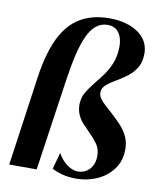

<svg xmlns="http://www.w3.org/2000/svg" viewBox="-88 -851 769 930"><g transform="rotate(10 297.0 -385.5)"><path d="M82.5 -445Q92 -509.5 107.8 -562.5Q123.5 -615.5 146.8 -656.5Q170 -697.5 202.5 -725.2Q235 -753 278.2 -767.5Q321.5 -782 376 -782Q432.5 -782 476.5 -765.2Q520.5 -748.5 545.8 -717.2Q571 -686 571 -642Q571 -600 553.5 -572Q536 -544 509.8 -524.5Q483.5 -505 457 -489.8Q430.5 -474.5 412.5 -459Q394.5 -443.5 393.5 -422.5Q393 -407 402.2 -392.8Q411.5 -378.5 428.2 -363.5Q445 -348.5 465.5 -330Q489 -308.5 510.8 -285.5Q532.5 -262.5 546.5 -234.2Q560.5 -206 560.5 -169.5Q560.5 -114 531 -73.2Q501.5 -32.5 453.5 -10.8Q405.5 11 350 11Q309.5 11 278.5 2.2Q247.5 -6.5 230.5 -16.5L253 -98.5Q263 -78.5 279.2 -61.5Q295.5 -44.5 314.8 -34.5Q334 -24.5 353 -24.5Q376 -25 393.8 -36Q411.5 -47 422 -67.2Q432.5 -87.5 432.5 -114.5Q432.5 -150 413.5 -175.5Q394.5 -201 371.5 -223Q356 -238.5 340 -255.8Q324 -273 313.8 -295.8Q303.5 -318.5 304 -348Q305 -380.5 320 -406Q335 -431.5 355.5 -457Q377.5 -483.5 398.2 -512.2Q419 -541 432.5 -576.2Q446 -611.5 446 -657.5Q446 -681 438.5 -702Q431 -723 414.8 -736Q398.5 -749 372.5 -749Q341 -749 316.8 -730Q292.5 -711 274.8 -673Q257 -635 243.5 -577.5Q230 -520 219 -443L154.5 0H19.5Z"/></g></svg>

Font: Merriweather 120pt
Style: Bold Italic
Weight: 700
Italic angle: -7.8°
Version: Version 2.101